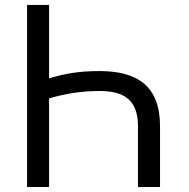

<svg xmlns="http://www.w3.org/2000/svg" viewBox="-20 -747 754 767"><path d="M619.3 0V-242.9C619.3 -403.4 528.4 -463.1 377.8 -463.1C289.8 -463.1 235.4 -451.7 176.1 -433.9V-727.3H88.1V0H176.1V-354C238.3 -372.2 304.3 -383.5 377.8 -383.5C471.6 -383.5 531.2 -350.9 531.2 -242.9V0Z"/></svg>

Font: Margiela Sans
Style: Regular
Weight: 400
Designer: Stefan Endress, Andreas Faust
Version: Version 1.100;FEAKit 1.0